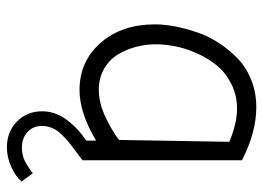

<svg xmlns="http://www.w3.org/2000/svg" viewBox="-122 -431 754 550"><g transform="rotate(90 255.0 -156.0)"><path d="M439 -15.1V-472.2Q358.9 -513.2 287.1 -513.2Q245.6 -513.2 209.7 -499Q173.8 -484.9 148.7 -460.9Q123.5 -437 103.8 -407Q84 -377 72.8 -344Q61.5 -311 55.7 -280.5Q49.8 -250 49.8 -223.1Q49.8 -127.4 102.8 -67.1Q155.8 -6.8 237.8 -6.8Q303.7 -6.8 382.8 -54.2V-25.9Q348.1 -3.4 323.5 29.5Q298.8 62.5 298.8 100.1Q298.8 143.6 328.1 172.4Q357.4 201.2 401.9 201.2Q431.2 201.2 458.7 188.5Q486.3 175.8 500 159.2L476.1 127Q455.6 143.1 439.7 150.6Q423.8 158.2 401.9 158.2Q376 158.2 358.4 142.3Q340.8 126.5 340.8 101.1Q340.8 85.4 346.7 71.5Q352.5 57.6 364.5 45.4Q376.5 33.2 383.5 27.1Q390.6 21 403.8 11.2ZM235.8 -62Q201.7 -62.5 175.8 -77.9Q149.9 -93.3 135.5 -117.7Q121.1 -142.1 114 -169.2Q106.9 -196.3 106.9 -225.1Q106.9 -252 112.8 -281.7Q118.7 -311.5 132.8 -343.3Q147 -375 167.5 -400.1Q188 -425.3 220.5 -441.7Q252.9 -458 292 -458Q332.5 -458 386.2 -436L380.9 -120.1Q355.5 -100.1 315.2 -81.1Q274.9 -62 235.8 -62Z"/></g></svg>

Font: Comic Neue Angular
Style: Regular
Weight: 400
Designer: Craig Rozynski
Foundry: Craig Rozynski
Version: Version 2.003